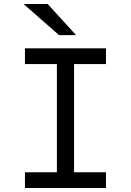

<svg xmlns="http://www.w3.org/2000/svg" viewBox="-20 -942 656 962"><path d="M351 -621V-79H511V0H105V-79H265V-621H105V-700H511V-621ZM98 -922H219L361 -766H276Z"/></svg>

Font: Overpass Mono
Style: Regular
Weight: 400
Monospace: yes
Designer: Delve Withrington, Dave Bailey
Foundry: Delve Fonts
Version: Version 1.000;DELV;Overpass